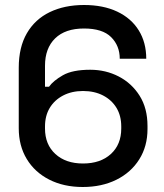

<svg xmlns="http://www.w3.org/2000/svg" viewBox="-20 -734 655 768"><path d="M311 14Q235 14 177 -15.5Q119 -45 87 -98Q55 -151 55 -221V-463Q55 -545 87.5 -601Q120 -657 179 -685.5Q238 -714 316 -714Q393 -714 449 -687.5Q505 -661 535 -612.5Q565 -564 565 -499H459Q459 -551 424.5 -585.5Q390 -620 316 -620Q241 -620 200.5 -580.5Q160 -541 160 -471V-387H176Q193 -411 231.5 -433Q270 -455 341 -455Q403 -455 455 -428Q507 -401 538.5 -351Q570 -301 570 -230V-218Q570 -149 537 -96.5Q504 -44 445.5 -15Q387 14 311 14ZM312 -80Q382 -80 423.5 -118Q465 -156 465 -220V-228Q465 -271 446 -302.5Q427 -334 392.5 -352Q358 -370 312 -370Q267 -370 232.5 -352Q198 -334 179 -302.5Q160 -271 160 -228V-220Q160 -156 201.5 -118Q243 -80 312 -80Z"/></svg>

Font: Space Grotesk Light Medium
Style: Regular
Weight: 500
Version: Version 2.000